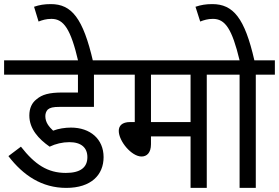

<svg xmlns="http://www.w3.org/2000/svg" viewBox="-20 -916 1360 936"><path d="M318 -223C376 -223 406 -196 406 -150C406 -99 371 -73 301 -73C212 -73 150 -114 82 -201L21 -155C93 -61 184 0 303 0C425 0 485 -64 485 -150C485 -238 420 -294 326 -294C297 -294 265 -289 239 -279C219 -298 201 -319 201 -350C201 -362 205 -374 213 -382C224 -391 237 -395 273 -395H438V-552H538V-622H0V-552H360V-465H285C219 -465 185 -455 158 -432C136 -415 123 -389 123 -353C123 -287 169 -238 222 -201C251 -215 285 -223 318 -223Z M362 -615H434C385 -828 329 -896 228 -896C196 -896 172 -892 146 -883L168 -811C186 -818 205 -824 231 -824C291 -824 325 -774 362 -615Z M988 -552H1081V-622H524V-552H637V-321H615C574 -321 559 -302 559 -278C559 -228 621 -153 670 -153C695 -153 716 -170 716 -213V-251H909V0H988ZM909 -552V-321H716V-552Z M1227 -552H1320V-622H1220C1173 -828 1117 -896 1015 -896C983 -896 960 -892 933 -883L956 -811C974 -818 993 -824 1018 -824C1078 -824 1111 -775 1148 -622H1068V-552H1148V0H1227Z"/></svg>

Font: Noto Sans Devanagari UI SemiCondensed
Style: Regular
Weight: 400
Width: 4
Designer: Jelle Bosma - Monotype Design Team
Foundry: Monotype Imaging Inc.
Version: Version 2.004